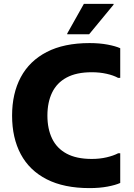

<svg xmlns="http://www.w3.org/2000/svg" viewBox="-20 -953 688 985"><path d="M42 -360Q42 -473.4 86.6 -556.9Q131.2 -640.4 219.7 -686.2Q308.2 -732 439.6 -732Q490.6 -732 531.9 -724.2Q573.1 -716.4 596.8 -705.6V-553.4H586Q562.3 -566.5 527 -574.4Q491.6 -582.4 450.8 -582.4Q372.2 -582.4 321.8 -555.2Q271.4 -528.1 247.3 -478Q223.2 -428 223.2 -360Q223.2 -292 247.3 -242Q271.4 -191.9 321.8 -164.8Q372.2 -137.6 450.8 -137.6Q491.6 -137.6 527 -145.9Q562.3 -154.2 586 -166.6H596.8V-14.4Q573.1 -3.6 531.9 4.2Q490.6 12 439.6 12Q308.2 12 219.7 -33.2Q131.2 -78.4 86.6 -161.9Q42 -245.4 42 -360ZM324.9 -777.2V-781.2L410.3 -933.2H562.7V-929.2L437.3 -777.2Z"/></svg>

Font: Kufam
Style: Regular
Weight: 400
Designer: Wael Morcos, Artur Schmal
Foundry: Original Type
Version: Version 1.301; ttfautohint (v1.8.3)